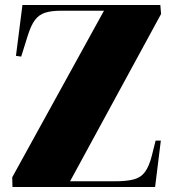

<svg xmlns="http://www.w3.org/2000/svg" viewBox="-20 -750 688 770"><path d="M626 -694 261 -23H440Q488 -23 516.5 -30.5Q545 -38 561.5 -60.5Q578 -83 589 -126L604 -186H625L602 0H30L29 -39L397 -707H225Q186 -707 161 -699Q136 -691 120 -669.5Q104 -648 91 -606L65 -523L44 -526L70 -730H623Z"/></svg>

Font: Literata 72pt Black
Style: Italic
Weight: 900
Italic angle: -2°
Designer: Latin by Veronika Burian and Jose Scaglione. Greek by Irene Vlachou. Cyrillic by Vera Evstafieva
Foundry: TypeTogether
Version: Version 3.002